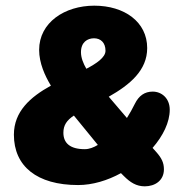

<svg xmlns="http://www.w3.org/2000/svg" viewBox="-20 -645 648 677"><path d="M29 -170C29 -59 110 7.5 255.5 7.5C306 7.5 359 -8.5 406.5 -34.5L416.5 -24.5C439 -2 460.5 12 490.5 12C526 12 558 -8 558 -48C558 -71 550 -87.5 531 -109L518 -123.5C555 -166 578.5 -214 578.5 -258C578.5 -299 549.5 -322 518.5 -322C490 -322 469.5 -307.5 455.5 -279C445.5 -259 438.5 -246.5 427.5 -229L363.5 -304C438.5 -346.5 499 -397 499 -475.5C499 -568 418.5 -625 312.5 -625C208 -625 118 -565.5 118 -469C118 -422.5 138.5 -377.5 159.5 -343C87 -303 29 -252 29 -170ZM265.5 -461C265.5 -496 288 -510 311.5 -510C334.5 -510 352 -495 352 -466C352 -442.5 320 -421 284.5 -402.5C274 -420.5 265.5 -441 265.5 -461ZM203.5 -177C203.5 -203.5 215.5 -221 240.5 -237.5L325 -134C310 -125 294.5 -119 279 -119C227 -119 203.5 -140.5 203.5 -177Z"/></svg>

Font: RTM Light Light
Style: Regular
Weight: 300
Designer: after Tyler Finck
Foundry: An Endless Supply
Version: Version 1.000;Glyphs 3.2.1 (3258)